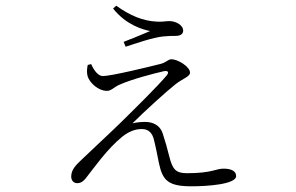

<svg xmlns="http://www.w3.org/2000/svg" viewBox="-20 -603 1040 674"><path d="M300 -378 288 -375C285 -361 284 -347 288 -334C295 -313 324 -284 356 -284C370 -284 379 -296 398 -305C442 -325 520 -345 555 -353C569 -356 575 -350 565 -338C533 -300 458 -226 401 -170C361 -131 299 -74 267 -43C247 -24 230 -8 230 17C230 31 239 40 251 40C264 40 273 33 281 23C311 -15 356 -80 409 -123C433 -142 455 -150 478 -150C504 -150 515 -133 520 -114C527 -87 533 -54 538 -30C551 32 572 51 653 51C708 51 809 44 809 15C809 -1 794 -11 765 -11C737 -11 725 5 636 5C598 5 586 -8 575 -51C568 -80 559 -111 551 -135C542 -163 517 -175 490 -175C478 -175 460 -174 445 -170C486 -211 565 -283 597 -308C623 -328 647 -334 647 -348C647 -369 604 -395 582 -395C570 -395 564 -384 545 -379C502 -368 370 -336 341 -336C326 -336 311 -353 300 -378ZM377 -573C423 -515 482 -499 507 -494C484 -484 445 -468 414 -456L421 -439C452 -449 518 -472 552 -475C573 -477 583 -477 597 -477C616 -477 623 -486 623 -495C623 -516 596 -529 574 -529C562 -529 553 -526 532 -527C482 -529 437 -548 388 -583Z"/></svg>

Font: Noto Serif CJK SC ExtraLight
Style: Regular
Weight: 200
Designer: Ryoko NISHIZUKA 西塚涼子 (kana & ideographs); Frank Grießhammer (Latin, Greek & Cyrillic); Wenlong ZHANG 张文龙 (bopomofo); San
Foundry: Adobe
Version: Version 2.001;hotconv 1.1.0;makeotfexe 2.6.0